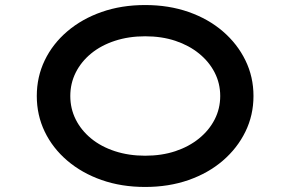

<svg xmlns="http://www.w3.org/2000/svg" viewBox="-20 -732 1153 762"><path d="M556 10Q462 10 383.5 -17.5Q305 -45 247 -94.5Q189 -144 157.5 -209.5Q126 -275 126 -351Q126 -427 157.5 -492.5Q189 -558 247 -607.5Q305 -657 383.5 -684.5Q462 -712 556 -712Q650 -712 728.5 -684.5Q807 -657 864.5 -607.5Q922 -558 954 -492.5Q986 -427 986 -351Q986 -275 954 -209.5Q922 -144 864.5 -94.5Q807 -45 728.5 -17.5Q650 10 556 10ZM556 -114Q622 -114 676 -132Q730 -150 770 -182.5Q810 -215 832 -258Q854 -301 854 -351Q854 -401 832 -444Q810 -487 770 -519.5Q730 -552 676 -570Q622 -588 556 -588Q491 -588 436 -570Q381 -552 341.5 -519.5Q302 -487 280.5 -444Q259 -401 259 -351Q259 -301 280.5 -258Q302 -215 341.5 -182.5Q381 -150 436 -132Q491 -114 556 -114Z"/></svg>

Font: Lexend Zetta Medium
Style: Regular
Weight: 500
Designer: Bonnie Shaver-Troup, Thomas Jockin
Foundry: Lexend
Version: Version 1.007